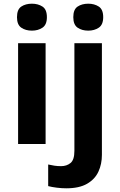

<svg xmlns="http://www.w3.org/2000/svg" viewBox="-20 -780 650 1040"><path d="M227 -546V0H78V-546ZM153 -760Q186 -760 210 -744.5Q234 -729 234 -686.8Q234 -646 210 -630Q186 -614 153 -614Q118.7 -614 95.4 -630Q72 -646 72 -686.8Q72 -729 95.4 -744.5Q118.7 -760 153 -760ZM339 240Q314 240 286.5 236.5Q259 233 241 228V111Q259 115 275 117.5Q291 120 311 120Q341 120 362 103Q383 86 383 37V-546H532V59Q532 109 513 150Q494 191 451.5 215.5Q409 240 339 240ZM377 -687Q377 -729 400.5 -744.5Q424 -760 458 -760Q491 -760 515 -744.5Q539 -729 539 -687Q539 -646 515 -630Q491 -614 458 -614Q424 -614 400.5 -630Q377 -646 377 -687Z"/></svg>

Font: Noto Sans Armenian
Style: Regular
Weight: 400
Designer: Monotype Design Team
Foundry: Monotype Imaging Inc.
Version: Version 2.007